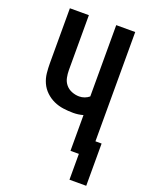

<svg xmlns="http://www.w3.org/2000/svg" viewBox="-162 -819 824 1055"><g transform="rotate(20 250.0 -292.0)"><path d="M379 151V0H330V-209Q316 -205 301.5 -203Q287 -201 272 -201Q243 -201 214 -205Q185 -209 158.5 -221Q132 -233 110.5 -253.5Q89 -274 77 -300.5Q65 -327 62 -356Q59 -385 59 -414V-735H170V-414Q170 -392 174.5 -370Q179 -348 193 -331Q207 -314 228.5 -305.5Q250 -297 272 -297Q288 -297 303 -302.5Q318 -308 330 -318V-735H441V-96H477V151Z"/></g></svg>

Font: Iosevka Fixed
Style: Bold
Weight: 700
Monospace: yes
Designer: Belleve Invis
Foundry: Belleve Invis
Version: Version 32.3.0